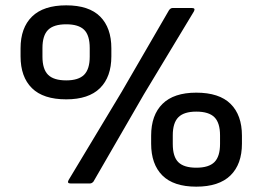

<svg xmlns="http://www.w3.org/2000/svg" viewBox="-20 -687 983 719"><path d="M228 -315Q142 -315 99.5 -357Q57 -399 57 -476V-506Q57 -583 100 -625Q143 -667 228 -667Q313 -667 355 -625Q397 -583 397 -506V-476Q397 -399 354.5 -357Q312 -315 228 -315ZM244 0Q230 0 237 -13L435 -342L613 -649Q619 -657 626 -657H699Q713 -657 706 -644L519 -334L330 -7Q324 0 317 0ZM228 -386Q274 -386 295 -407Q316 -428 316 -475V-507Q316 -555 295 -575.5Q274 -596 228 -596Q181 -596 160 -575Q139 -554 139 -507V-475Q139 -428 160 -407Q181 -386 228 -386ZM715 12Q630 12 588 -30Q546 -72 546 -149V-179Q546 -256 588.5 -298Q631 -340 715 -340Q801 -340 843.5 -298Q886 -256 886 -179V-149Q886 -72 843 -30Q800 12 715 12ZM715 -59Q762 -59 783 -80Q804 -101 804 -148V-180Q804 -227 783 -248Q762 -269 715 -269Q669 -269 648 -248Q627 -227 627 -180V-148Q627 -100 648 -79.5Q669 -59 715 -59Z"/></svg>

Font: Sofia Sans Medium
Style: Regular
Weight: 500
Designer: Botio Nikoltchev, Ani Petrova
Foundry: lettersoup
Version: Version 4.101; ttfautohint (v1.8.4.7-5d5b)